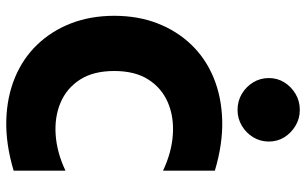

<svg xmlns="http://www.w3.org/2000/svg" viewBox="-206 -780 997 626"><g transform="rotate(90 293.0 -466.5)"><path d="M31 -340Q31 -340 31 -340Q31 -340 31 -340Q31 -417 55.5 -480.5Q80 -544 125 -591Q170 -638 233 -664Q296 -690 372.5 -692Q449 -694 536 -668Q536 -626 536 -583.5Q536 -541 536 -499Q477 -527 419 -531Q361 -535 314 -515Q267 -495 239 -451.5Q211 -408 211 -340Q211 -272 239 -228.5Q267 -185 314 -165Q361 -145 419 -149Q477 -153 536 -181Q536 -139 536 -96.5Q536 -54 536 -12Q449 14 372.5 12Q296 10 233 -16Q170 -42 125 -89Q80 -136 55.5 -199.5Q31 -263 31 -340ZM338 -742Q338 -742 338 -742Q338 -742 338 -742Q309 -742 285.5 -756Q262 -770 248 -793Q234 -816 234 -844Q234 -872 248 -894.5Q262 -917 285.5 -931Q309 -945 338 -945Q366 -945 389.5 -931Q413 -917 427 -894.5Q441 -872 441 -844Q441 -816 427 -793Q413 -770 389.5 -756Q366 -742 338 -742Z"/></g></svg>

Font: Tilt Warp
Style: Regular
Weight: 400
Designer: Andy Clymer
Foundry: Andy Clymer
Version: Version 1.000